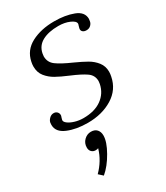

<svg xmlns="http://www.w3.org/2000/svg" viewBox="-194 -589 817 945"><g transform="rotate(-30 215.0 -116.0)"><path d="M9 -71Q9 -79 10 -84Q12 -95 22.5 -105.5Q33 -116 47 -116Q60 -116 67.5 -107Q75 -98 73 -86Q72 -82 70 -77Q68 -72 67 -66Q65 -56 78.5 -45.5Q92 -35 115 -28Q138 -21 163 -21Q227 -21 266.5 -49.5Q306 -78 316 -126Q318 -138 318 -142Q318 -175 291 -194Q264 -213 209 -236Q166 -254 139.5 -269Q113 -284 94.5 -307Q76 -330 76 -364Q76 -377 79 -390Q91 -449 145.5 -477.5Q200 -506 275 -506Q337 -506 383.5 -488.5Q430 -471 430 -431Q430 -427 428 -417Q426 -406 416.5 -397Q407 -388 392 -388Q378 -388 370.5 -395.5Q363 -403 366 -415Q367 -421 369.5 -427.5Q372 -434 372 -437Q372 -452 344.5 -464Q317 -476 281 -476Q226 -476 190.5 -457Q155 -438 147 -398Q145 -386 145 -382Q145 -348 172 -328Q199 -308 256 -283Q298 -264 324 -249Q350 -234 368 -211Q386 -188 386 -156Q386 -144 383 -130Q370 -63 311 -26.5Q252 10 170 10Q105 10 57 -10Q9 -30 9 -71ZM85 253Q133 205 151 143Q145 146 136 146Q122 146 113 137Q104 128 104 113Q104 88 121 71.5Q138 55 160 55Q182 55 193.5 68Q205 81 205 102Q205 137 175 190Q145 243 108 274Z"/></g></svg>

Font: Trirong Light
Style: Italic
Weight: 300
Italic angle: -12°
Designer: Katatrad Team
Foundry: CadsonDemak
Version: Version 1.001